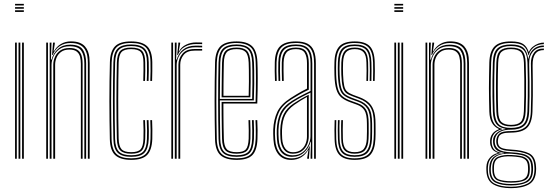

<svg xmlns="http://www.w3.org/2000/svg" viewBox="-20 -820 2833 992"><path d="M57.8 -791.8V-800H103.2V-791.8ZM57.8 -758.5V-766.8H103.2V-758.5ZM57.8 -775V-783.2H103.2V-775ZM94 0V-600H103.2V0ZM57.8 0V-600H66.8V0ZM75.8 0V-600H85V0Z M434 0V-492.8Q434 -513 430.8 -531.8Q427.5 -550.5 418.2 -565.4Q409 -580.2 391.2 -589Q373.5 -597.8 344.5 -597.8Q312.2 -597.8 288.4 -581.6Q264.5 -565.5 252 -535.8H249L254 -600H263.2V-595L257 -555H258.8Q271 -578.5 294.1 -592.4Q317.2 -606.2 346.5 -606.2Q373 -606.2 390.8 -599.2Q408.5 -592.2 419 -580.2Q429.5 -568.2 434.8 -553.6Q440 -539 441.6 -523.6Q443.2 -508.2 443.2 -494V0ZM218.8 0V-600H227.8V0ZM255.2 0V-485.2Q255.2 -505.8 263.9 -525.8Q272.5 -545.8 291 -558.9Q309.5 -572 339 -572Q360.5 -572 373.9 -565.6Q387.2 -559.2 394.4 -548Q401.5 -536.8 404.1 -521.9Q406.8 -507 406.8 -490.5V0H397.8V-490Q397.8 -509 393.8 -525.8Q389.8 -542.5 377 -553.1Q364.2 -563.8 338 -563.8Q312.2 -563.8 296.1 -552.1Q280 -540.5 272.4 -522.6Q264.8 -504.8 264.8 -485.5V0ZM236.8 0V-600H246L243.2 -512.2H246.2Q255.5 -546 280.4 -567.8Q305.2 -589.5 342.8 -589.2Q390.2 -589.2 407.6 -563.9Q425 -538.5 425 -492.5V0H415.8V-491.8Q415.8 -534.2 400.1 -557.6Q384.5 -581 340.2 -581Q307.8 -581 286.9 -565.8Q266 -550.5 256.1 -528.1Q246.2 -505.8 246.2 -484.5V0Z M657.8 6Q602.5 6 575.8 -17.9Q549 -41.8 547.5 -101.2Q546.5 -146.5 545.9 -196.4Q545.2 -246.2 545.2 -297.8Q545.2 -349.2 545.9 -400Q546.5 -450.8 547.8 -497.5Q549.2 -554.5 573.9 -580.2Q598.5 -606 657.5 -606Q713.2 -606 739.5 -581.9Q765.8 -557.8 766.8 -498.8Q766.8 -479 766.9 -453.6Q767 -428.2 765.8 -402H756.5Q757.8 -426.2 757.9 -451.6Q758 -477 757.5 -498.5Q756.8 -552.2 733.6 -575.1Q710.5 -598 657.5 -598Q602.5 -598 580.4 -573.9Q558.2 -549.8 556.8 -497Q555.5 -449.8 554.9 -399.6Q554.2 -349.5 554.2 -298.4Q554.2 -247.2 554.9 -197.5Q555.5 -147.8 556.5 -101.8Q558 -46.8 582.1 -24.4Q606.2 -2 657.8 -2Q710.2 -2 733 -24.6Q755.8 -47.2 757.5 -101.5Q758.2 -122.5 758.1 -145.5Q758 -168.5 756.5 -199.2H765.8Q767 -174 767.2 -150.5Q767.5 -127 766.8 -101.2Q764.5 -44 739.9 -19Q715.2 6 657.8 6ZM657.8 -9.8Q609.5 -9.8 588.1 -30.9Q566.8 -52 565.8 -102Q564.8 -149.8 564.1 -201Q563.5 -252.2 563.5 -303.8Q563.5 -355.2 564.1 -404.4Q564.8 -453.5 565.8 -496.5Q567 -550 589 -570.1Q611 -590.2 657.5 -590.2Q706 -590.2 726.9 -569.4Q747.8 -548.5 748.5 -498Q748.8 -479.8 748.8 -455Q748.8 -430.2 747.5 -402H738.2Q739.8 -431 739.6 -456.1Q739.5 -481.2 739.2 -498Q739 -545.2 720 -563.8Q701 -582.2 657.5 -582.2Q614.8 -582.2 595.4 -563.8Q576 -545.2 574.8 -496Q573.8 -457.5 573.1 -409.9Q572.5 -362.2 572.4 -310.2Q572.2 -258.2 572.8 -205.5Q573.2 -152.8 574.5 -103.8Q575.5 -55.8 594.6 -36.8Q613.8 -17.8 657.8 -17.8Q701.5 -17.8 719.6 -36.5Q737.8 -55.2 739.2 -102Q740 -122.2 739.9 -145.4Q739.8 -168.5 738.2 -199.2H747.5Q749 -166 749.1 -143.9Q749.2 -121.8 748.5 -102Q746.2 -51.5 726.2 -30.6Q706.2 -9.8 657.8 -9.8ZM657.8 -25.8Q618.5 -25.8 601.6 -42.6Q584.8 -59.5 583.8 -104Q582.8 -149 582.1 -198.2Q581.5 -247.5 581.5 -298.2Q581.5 -349 582.1 -399Q582.8 -449 583.8 -495.8Q585 -540.2 601.5 -557.2Q618 -574.2 657.5 -574.2Q697.2 -574.2 713.6 -557.4Q730 -540.5 730.2 -497.5Q730.5 -477 730.5 -453.8Q730.5 -430.5 729.2 -402H720.2Q721.5 -431.8 721.4 -455Q721.2 -478.2 721.2 -497.2Q721 -535.8 707.4 -551Q693.8 -566.2 657.5 -566.2Q622 -566.2 608 -551Q594 -535.8 593 -495.5Q592 -453.2 591.4 -406.4Q590.8 -359.5 590.8 -309.4Q590.8 -259.2 591.2 -207.4Q591.8 -155.5 593 -103.8Q594 -64.8 607.8 -49.2Q621.5 -33.8 657.8 -33.8Q693.5 -33.8 706.8 -49Q720 -64.2 721.2 -103.2Q721.8 -124.5 721.8 -146.5Q721.8 -168.5 720.2 -199.2H729.2Q730.8 -168.2 730.9 -145.1Q731 -122 730.2 -102.8Q728.8 -59.5 713 -42.6Q697.2 -25.8 657.8 -25.8Z M883.2 0V-600H892.5V-577.8L889.8 -512.2H892.8Q902.5 -545.5 927.1 -564.8Q951.8 -584 989.8 -584Q999 -584 1008.2 -583.9Q1017.5 -583.8 1024.5 -583.5V-575.2Q1017.2 -575.5 1007.6 -575.6Q998 -575.8 988.8 -575.8Q955.2 -575.8 934 -561.6Q912.8 -547.5 902.8 -526.4Q892.8 -505.2 892.8 -484.5V0ZM865.2 0V-600H874.2V0ZM901.8 0V-485.2Q901.8 -516.5 922 -541.6Q942.2 -566.8 986 -566.8Q995.5 -566.8 1005.4 -566.8Q1015.2 -566.8 1024.5 -566.8V-558.5Q1015.2 -558.5 1005.4 -558.5Q995.5 -558.5 986 -558.5Q946.8 -558.5 929 -536.5Q911.2 -514.5 911.2 -485.5V0ZM895.5 -535.8 901.2 -590.8V-600H910.8V-595.5L903.5 -555H905.2Q917 -577.5 941.2 -589.1Q965.5 -600.8 992.5 -600.8Q999.5 -600.8 1007.2 -600.6Q1015 -600.5 1024.5 -600.2V-592Q1016 -592.2 1008.2 -592.4Q1000.5 -592.5 993 -592.5Q960.8 -592.5 935.9 -579Q911 -565.5 898.5 -535.8Z M1203 6Q1146.2 6 1119.4 -18Q1092.5 -42 1091 -101.2Q1090 -146.5 1089.4 -196.4Q1088.8 -246.2 1088.8 -297.8Q1088.8 -349.2 1089.4 -400Q1090 -450.8 1091.2 -497.5Q1092.8 -554 1118 -580Q1143.2 -606 1202.5 -606Q1255.8 -606 1281.8 -582Q1307.8 -558 1310 -498.8Q1310.8 -485.5 1311.1 -464.1Q1311.5 -442.8 1311.6 -414.9Q1311.8 -387 1311.1 -354.1Q1310.5 -321.2 1309.2 -285.2H1134.2Q1134.2 -251.5 1134.5 -221.1Q1134.8 -190.8 1135.2 -162Q1135.8 -133.2 1136.5 -103.8Q1137.5 -64.5 1151.6 -49.1Q1165.8 -33.8 1203 -33.8Q1237.2 -33.8 1250.1 -48Q1263 -62.2 1264.8 -103.5Q1265.5 -121 1265.2 -146Q1265 -171 1263.8 -199.2H1272.8Q1274 -170 1274.2 -145.6Q1274.5 -121.2 1273.8 -103Q1272 -58 1256.5 -41.9Q1241 -25.8 1203 -25.8Q1161.5 -25.8 1144.9 -42.8Q1128.2 -59.8 1127.2 -103Q1126.8 -129 1126.1 -161.1Q1125.5 -193.2 1125.2 -227.5Q1125 -261.8 1125 -293.2H1300.5Q1301.8 -328.2 1302.1 -359.8Q1302.5 -391.2 1302.4 -417.9Q1302.2 -444.5 1301.9 -465Q1301.5 -485.5 1301 -498.8Q1298.8 -556.2 1273.8 -577.1Q1248.8 -598 1202.5 -598Q1146.8 -598 1124.2 -573.5Q1101.8 -549 1100.2 -497Q1099 -450 1098.4 -399.6Q1097.8 -349.2 1097.8 -298.1Q1097.8 -247 1098.4 -197.2Q1099 -147.5 1100 -101.8Q1101.5 -46.2 1125.9 -24.1Q1150.2 -2 1203 -2Q1254.5 -2 1276.5 -24Q1298.5 -46 1301 -101.8Q1301.5 -113 1301.6 -128.6Q1301.8 -144.2 1301.4 -162.4Q1301 -180.5 1300 -199.2H1309.2Q1310.5 -173.8 1310.9 -147.6Q1311.2 -121.5 1310.2 -101.2Q1307.8 -42.5 1283.5 -18.2Q1259.2 6 1203 6ZM1203 -9.8Q1153 -9.8 1131.8 -30.5Q1110.5 -51.2 1109.2 -102Q1108 -149.8 1107.5 -200.9Q1107 -252 1107 -303.6Q1107 -355.2 1107.6 -404.2Q1108.2 -453.2 1109.2 -496.2Q1110.5 -548.5 1132.6 -569.4Q1154.8 -590.2 1202.5 -590.2Q1246.5 -590.2 1268.1 -570.4Q1289.8 -550.5 1292 -497.8Q1292.8 -483.8 1293.2 -455.2Q1293.8 -426.8 1293.5 -387.2Q1293.2 -347.8 1291.5 -301.2H1116Q1116 -244 1116.5 -199.4Q1117 -154.8 1118 -102.8Q1118.8 -56.5 1137.2 -37.1Q1155.8 -17.8 1203 -17.8Q1246 -17.8 1263.4 -36Q1280.8 -54.2 1282.8 -102.5Q1283.5 -120 1283.4 -145.2Q1283.2 -170.5 1281.8 -199.2H1291Q1292.2 -172.5 1292.5 -146.8Q1292.8 -121 1292 -102.2Q1289.5 -49.8 1270 -29.8Q1250.5 -9.8 1203 -9.8ZM1116 -309H1282.8Q1284 -349.8 1284.2 -387.5Q1284.5 -425.2 1284 -454.2Q1283.5 -483.2 1282.8 -497.2Q1281 -545 1262.4 -563.6Q1243.8 -582.2 1202.5 -582.2Q1159 -582.2 1139.2 -563.4Q1119.5 -544.5 1118.2 -496Q1117.2 -459.5 1116.8 -410Q1116.2 -360.5 1116 -309ZM1125 -317Q1125.2 -344.8 1125.4 -373.8Q1125.5 -402.8 1126.1 -433.2Q1126.8 -463.8 1127.2 -495.8Q1128.5 -539.8 1145.5 -557Q1162.5 -574.2 1202.5 -574.2Q1239.2 -574.2 1255.6 -557.6Q1272 -541 1273.8 -497Q1274.2 -484.2 1274.8 -458.2Q1275.2 -432.2 1275.1 -396.2Q1275 -360.2 1273.5 -317ZM1134.5 -325H1264.8Q1266 -363.8 1266.1 -398.2Q1266.2 -432.8 1265.8 -458.5Q1265.2 -484.2 1264.8 -496.8Q1263 -537 1248.8 -551.6Q1234.5 -566.2 1202.5 -566.2Q1166.5 -566.2 1152 -550.8Q1137.5 -535.2 1136.5 -495.5Q1136 -468.5 1135.5 -441.6Q1135 -414.8 1134.8 -386.2Q1134.5 -357.8 1134.5 -325Z M1602.8 0V-492.5Q1602.8 -549 1581 -573.5Q1559.2 -598 1509.2 -598Q1457.2 -598 1434 -574.9Q1410.8 -551.8 1408.8 -498.5Q1408 -476.8 1408.4 -451.5Q1408.8 -426.2 1409.8 -402H1400.8Q1399.8 -427 1399.4 -452.1Q1399 -477.2 1399.8 -498.8Q1401.5 -556 1427 -581Q1452.5 -606 1509.2 -606Q1546 -606 1568.5 -594.5Q1591 -583 1601.4 -558Q1611.8 -533 1611.8 -492.5V0ZM1491 -17.5Q1522.2 -17.5 1542.9 -33.1Q1563.5 -48.8 1573.9 -71.6Q1584.2 -94.5 1584.2 -115.5V-341.8Q1564 -332.2 1539 -319Q1514 -305.8 1492.8 -292Q1453.8 -266.8 1437.2 -233.5Q1420.8 -200.2 1418.8 -149Q1418.2 -136.2 1418.8 -126Q1419.2 -115.8 1420 -101Q1422.5 -59.8 1441.2 -38.6Q1460 -17.5 1491 -17.5ZM1492.2 -25.8Q1464 -25.8 1447.9 -46Q1431.8 -66.2 1429.2 -101.5Q1428.2 -116.5 1428 -127.5Q1427.8 -138.5 1428 -148.8Q1430 -198.8 1445.6 -230Q1461.2 -261.2 1496.5 -285Q1513 -296.2 1534.1 -308.5Q1555.2 -320.8 1575.2 -330.5V-114.8Q1575.2 -94.2 1566.8 -73.6Q1558.2 -53 1540 -39.4Q1521.8 -25.8 1492.2 -25.8ZM1493.2 -33.5Q1519 -33.5 1535.1 -45.8Q1551.2 -58 1558.6 -76.6Q1566 -95.2 1566 -114.5V-319Q1550.2 -310.5 1533.8 -300.4Q1517.2 -290.2 1500 -278Q1467.8 -254.8 1453.2 -225.6Q1438.8 -196.5 1437 -148.5Q1436.8 -137.5 1437 -127.1Q1437.2 -116.8 1438 -102.5Q1440 -71.2 1454.1 -52.4Q1468.2 -33.5 1493.2 -33.5ZM1484.8 6.2Q1442.5 6.2 1419.1 -21.8Q1395.8 -49.8 1392.8 -99.2Q1391.8 -115.5 1391.6 -128.6Q1391.5 -141.8 1391.8 -151.8Q1394.2 -202.5 1412.6 -241.8Q1431 -281 1481 -313.2Q1496.5 -323 1510.6 -331.6Q1524.8 -340.2 1538.5 -347.9Q1552.2 -355.5 1566.2 -362.2V-492.5Q1566.2 -527.8 1554.5 -547Q1542.8 -566.2 1509.2 -566.2Q1475 -566.2 1460.8 -549.6Q1446.5 -533 1445.2 -497Q1444.8 -478.2 1444.9 -455.4Q1445 -432.5 1446 -402H1437Q1436 -432.5 1435.8 -455.4Q1435.5 -478.2 1436 -497.5Q1437.2 -538 1454.1 -556.1Q1471 -574.2 1509.2 -574.2Q1547.5 -574.2 1561.5 -553.5Q1575.5 -532.8 1575.5 -492.5V-356.5Q1551 -345.2 1527.9 -332.1Q1504.8 -319 1484.2 -305.8Q1437.2 -275.8 1420.2 -238.1Q1403.2 -200.5 1400.8 -151.2Q1400.2 -137.8 1400.5 -127.1Q1400.8 -116.5 1401.8 -99.8Q1404.8 -52.5 1426.8 -27.1Q1448.8 -1.8 1486.8 -1.8Q1519.5 -1.8 1543.5 -18.9Q1567.5 -36 1579 -64.2H1581L1576.5 -9.2V0H1567.2V-4.5L1573.5 -45H1571.8Q1559 -21.2 1536.2 -7.5Q1513.5 6.2 1484.8 6.2ZM1584.8 0V-22.2L1586.8 -87.8H1584.8Q1576.5 -56.2 1551.6 -33Q1526.8 -9.8 1488.5 -9.8Q1454 -9.8 1433.8 -33.2Q1413.5 -56.8 1411 -100.2Q1410 -116.8 1409.8 -127.8Q1409.5 -138.8 1410 -150.8Q1412 -198.2 1427.9 -234.2Q1443.8 -270.2 1488.8 -299Q1504.2 -308.8 1521.6 -318.2Q1539 -327.8 1555.5 -336Q1572 -344.2 1584.5 -350V-492.5Q1584.5 -540.5 1567.1 -561.4Q1549.8 -582.2 1509.2 -582.2Q1466.8 -582.2 1447.6 -562.6Q1428.5 -543 1427 -497.8Q1426.2 -476 1426.6 -450.8Q1427 -425.5 1427.8 -402H1419Q1418 -426 1417.6 -451.6Q1417.2 -477.2 1418 -498Q1419.5 -547.2 1440.6 -568.8Q1461.8 -590.2 1509.2 -590.2Q1554.5 -590.2 1574 -567.5Q1593.5 -544.8 1593.5 -492.5V0Z M1811.8 6Q1758.5 6 1734.4 -18.8Q1710.2 -43.5 1708.8 -101.2Q1708.2 -125.2 1708 -149.1Q1707.8 -173 1709 -199.2H1717.5Q1716.5 -173 1716.6 -148Q1716.8 -123 1717.2 -101.8Q1718.5 -48.2 1740.5 -25.1Q1762.5 -2 1811.8 -2Q1864 -2 1886.1 -25.6Q1908.2 -49.2 1910.5 -100.5Q1911.5 -115 1911.6 -127.8Q1911.8 -140.5 1911.6 -153.5Q1911.5 -166.5 1911.5 -181.5Q1911.5 -239.5 1893 -267.6Q1874.5 -295.8 1834.5 -310.2L1801.5 -322.5Q1780.5 -330 1768.5 -339.5Q1756.5 -349 1750.9 -370.2Q1745.2 -391.5 1743.5 -434.2Q1743 -450.2 1743 -464.5Q1743 -478.8 1743.5 -496.8Q1745.2 -538.2 1761.1 -556.2Q1777 -574.2 1813 -574.2Q1849 -574.2 1864.9 -556.5Q1880.8 -538.8 1881.8 -497.5Q1882.2 -480.2 1882.4 -456.5Q1882.5 -432.8 1881.5 -402H1873Q1874.2 -431 1874 -454.5Q1873.8 -478 1873.2 -497Q1872.5 -535 1858.1 -550.6Q1843.8 -566.2 1813 -566.2Q1781.8 -566.2 1767.8 -550.1Q1753.8 -534 1752.5 -496.8Q1752 -478.8 1751.9 -466.1Q1751.8 -453.5 1752.5 -434.2Q1754 -396 1758.5 -376.1Q1763 -356.2 1773.8 -346.9Q1784.5 -337.5 1804.2 -330L1836.8 -318Q1862.8 -308.2 1881.4 -293.1Q1900 -278 1910.1 -251.6Q1920.2 -225.2 1920.2 -181.5Q1920.2 -166.5 1920.4 -153.4Q1920.5 -140.2 1920.4 -127.5Q1920.2 -114.8 1919.5 -100.2Q1917 -46.2 1893.5 -20.1Q1870 6 1811.8 6ZM1811.8 -9.8Q1765.5 -9.8 1746.2 -32Q1727 -54.2 1726 -102Q1725.5 -125.2 1725.1 -147.9Q1724.8 -170.5 1726 -199.2H1734.8Q1733.2 -169.5 1733.8 -144.9Q1734.2 -120.2 1734.5 -102.2Q1735.5 -57 1753.4 -37.4Q1771.2 -17.8 1811.8 -17.8Q1855.8 -17.8 1873.2 -38.5Q1890.8 -59.2 1892.8 -101Q1893.8 -122.8 1893.6 -140.6Q1893.5 -158.5 1893.5 -181.5Q1893.5 -235.2 1877.8 -259.1Q1862 -283 1829.5 -294.8L1796 -306.8Q1770.2 -316.2 1755.5 -328.5Q1740.8 -340.8 1734.1 -365Q1727.5 -389.2 1725.8 -434Q1725 -454 1725.2 -466.8Q1725.5 -479.5 1725.8 -497Q1727 -545.8 1746.6 -568Q1766.2 -590.2 1813 -590.2Q1858 -590.2 1877.8 -568.9Q1897.5 -547.5 1898.8 -498Q1899.2 -477.2 1899.5 -455Q1899.8 -432.8 1898.8 -402H1890Q1891.2 -435 1891 -457.4Q1890.8 -479.8 1890.2 -498Q1889.2 -543.2 1871.2 -562.8Q1853.2 -582.2 1813 -582.2Q1771.5 -582.2 1753.6 -562Q1735.8 -541.8 1734.8 -497Q1734.2 -479 1734.1 -466.5Q1734 -454 1734.8 -434Q1736.5 -389 1743 -366.2Q1749.5 -343.5 1762.9 -333.1Q1776.2 -322.8 1798.5 -314.5L1832 -302.2Q1867.5 -289.5 1885 -264Q1902.5 -238.5 1902.5 -181.5Q1902.5 -158.8 1902.6 -140.6Q1902.8 -122.5 1901.8 -100.8Q1899.2 -54.2 1879.8 -32Q1860.2 -9.8 1811.8 -9.8ZM1811.8 -25.8Q1777 -25.8 1760.5 -43.1Q1744 -60.5 1743 -102.8Q1742.8 -122.8 1742.4 -147.4Q1742 -172 1743.2 -199.2H1751.8Q1750.8 -176.2 1750.9 -151.2Q1751 -126.2 1751.5 -103.2Q1752.2 -66 1766.4 -49.9Q1780.5 -33.8 1811.8 -33.8Q1846.2 -33.8 1859.8 -50.9Q1873.2 -68 1875 -101.5Q1876.2 -122.8 1876 -140.9Q1875.8 -159 1875.8 -181.5Q1875.8 -230 1863 -250Q1850.2 -270 1824.2 -279.2L1790.2 -291.5Q1761.5 -301.8 1743.9 -316.2Q1726.2 -330.8 1717.8 -358.1Q1709.2 -385.5 1708 -433.8Q1707.2 -455 1707.5 -469.8Q1707.8 -484.5 1708 -497.2Q1709.2 -554.5 1733.1 -580.2Q1757 -606 1813 -606Q1866.5 -606 1890.5 -581.2Q1914.5 -556.5 1916 -498.8Q1916.5 -479.2 1916.8 -453.5Q1917 -427.8 1915.8 -402H1907.2Q1908.2 -428.2 1908.1 -452.8Q1908 -477.2 1907.5 -498.2Q1906 -551.5 1884.1 -574.8Q1862.2 -598 1813 -598Q1761.5 -598 1739.9 -574Q1718.2 -550 1716.8 -497.2Q1716.5 -478.2 1716.4 -465.8Q1716.2 -453.2 1716.8 -433.8Q1718.5 -387.2 1726 -361.6Q1733.5 -336 1749.6 -322.5Q1765.8 -309 1793 -299.2L1826.8 -287Q1859.2 -275.5 1872 -252.4Q1884.8 -229.2 1884.8 -181.5Q1884.8 -168.5 1884.9 -155.6Q1885 -142.8 1884.9 -129.4Q1884.8 -116 1884 -101.2Q1882 -62.5 1866 -44.1Q1850 -25.8 1811.8 -25.8Z M2017.5 -791.8V-800H2063V-791.8ZM2017.5 -758.5V-766.8H2063V-758.5ZM2017.5 -775V-783.2H2063V-775ZM2053.8 0V-600H2063V0ZM2017.5 0V-600H2026.5V0ZM2035.5 0V-600H2044.8V0Z M2393.8 0V-492.8Q2393.8 -513 2390.5 -531.8Q2387.2 -550.5 2378 -565.4Q2368.8 -580.2 2351 -589Q2333.2 -597.8 2304.2 -597.8Q2272 -597.8 2248.1 -581.6Q2224.2 -565.5 2211.8 -535.8H2208.8L2213.8 -600H2223V-595L2216.8 -555H2218.5Q2230.8 -578.5 2253.9 -592.4Q2277 -606.2 2306.2 -606.2Q2332.8 -606.2 2350.5 -599.2Q2368.2 -592.2 2378.8 -580.2Q2389.2 -568.2 2394.5 -553.6Q2399.8 -539 2401.4 -523.6Q2403 -508.2 2403 -494V0ZM2178.5 0V-600H2187.5V0ZM2215 0V-485.2Q2215 -505.8 2223.6 -525.8Q2232.2 -545.8 2250.8 -558.9Q2269.2 -572 2298.8 -572Q2320.2 -572 2333.6 -565.6Q2347 -559.2 2354.1 -548Q2361.2 -536.8 2363.9 -521.9Q2366.5 -507 2366.5 -490.5V0H2357.5V-490Q2357.5 -509 2353.5 -525.8Q2349.5 -542.5 2336.8 -553.1Q2324 -563.8 2297.8 -563.8Q2272 -563.8 2255.9 -552.1Q2239.8 -540.5 2232.1 -522.6Q2224.5 -504.8 2224.5 -485.5V0ZM2196.5 0V-600H2205.8L2203 -512.2H2206Q2215.2 -546 2240.1 -567.8Q2265 -589.5 2302.5 -589.2Q2350 -589.2 2367.4 -563.9Q2384.8 -538.5 2384.8 -492.5V0H2375.5V-491.8Q2375.5 -534.2 2359.9 -557.6Q2344.2 -581 2300 -581Q2267.5 -581 2246.6 -565.8Q2225.8 -550.5 2215.9 -528.1Q2206 -505.8 2206 -484.5V0Z M2620.2 152.2Q2563 152.2 2528.9 132.6Q2494.8 113 2493 61.8Q2492.8 55.8 2492.8 51.1Q2492.8 46.5 2493 42Q2494.2 13.5 2511.2 -5.4Q2528.2 -24.2 2551.5 -28.8V-30.8Q2528 -39.5 2520.5 -53.6Q2513 -67.8 2512.2 -82Q2512.2 -86 2512.2 -88.4Q2512.2 -90.8 2512.2 -94.5Q2513.2 -113.8 2524.5 -129Q2535.8 -144.2 2556.8 -151.5V-154.2Q2534.8 -163.5 2522.1 -185Q2509.5 -206.5 2508.2 -243.5Q2507.2 -276.8 2506.8 -306Q2506.2 -335.2 2506.2 -364.1Q2506.2 -393 2506.8 -425.4Q2507.2 -457.8 2508.2 -497Q2510 -555.2 2535.8 -580.6Q2561.5 -606 2620.2 -606Q2662.8 -606 2682.8 -592.8Q2702.8 -579.5 2711 -552.2H2713Q2719.5 -567.5 2732.5 -578.2Q2745.5 -589 2760.9 -594.6Q2776.2 -600.2 2790 -600V-592Q2756.8 -591.5 2736.9 -574.5Q2717 -557.5 2711.8 -535.8H2709.8Q2703.8 -568 2684.2 -583Q2664.8 -598 2620.2 -598Q2565 -598 2542 -574.2Q2519 -550.5 2517.5 -497.2Q2516.2 -451.2 2515.6 -412.6Q2515 -374 2515.2 -334Q2515.5 -294 2517.2 -243.2Q2518.8 -203.5 2533 -181.9Q2547.2 -160.2 2573.8 -154.5V-151.5Q2547.2 -145.5 2534.4 -130.1Q2521.5 -114.8 2520.5 -94.5Q2520.2 -91.8 2520.2 -88.9Q2520.2 -86 2520.5 -82Q2521 -65.5 2530.6 -51.1Q2540.2 -36.8 2568.8 -30.5V-28.8Q2540.5 -24.5 2521.6 -7.1Q2502.8 10.2 2501 42Q2500.8 47.5 2500.6 51.2Q2500.5 55 2500.8 62Q2502.5 111 2534.5 128Q2566.5 145 2620.2 145Q2674.2 145 2706.5 128Q2738.8 111 2741.2 61.8Q2741.5 55.5 2741.5 51.4Q2741.5 47.2 2741 41.5Q2739 -7.8 2707.4 -22.4Q2675.8 -37 2621.2 -39.5Q2592.8 -40.8 2576.4 -46.1Q2560 -51.5 2552.9 -60.6Q2545.8 -69.8 2544.5 -82Q2544 -86 2543.9 -88.6Q2543.8 -91.2 2544 -94.5Q2546 -118.2 2561.1 -130.6Q2576.2 -143 2620.2 -142.8Q2669.2 -142.5 2694.8 -163.9Q2720.2 -185.2 2722.5 -242Q2724 -286.2 2724.4 -323.1Q2724.8 -360 2724.4 -399.5Q2724 -439 2723 -491.8Q2722.8 -524.8 2738.8 -547.2Q2754.8 -569.8 2790 -569.2V-561.2Q2759.8 -561.5 2745.5 -542Q2731.2 -522.5 2731.8 -481.5Q2732.5 -437.5 2732.8 -400Q2733 -362.5 2732.9 -324.8Q2732.8 -287 2731 -243Q2728.5 -184.2 2703 -159.8Q2677.5 -135.2 2620.2 -134.8Q2590.8 -134.8 2576.6 -129.6Q2562.5 -124.5 2557.9 -115.2Q2553.2 -106 2552.5 -93.2Q2552.2 -91.2 2552.4 -88.9Q2552.5 -86.5 2552.8 -83.8Q2553.8 -71.8 2560.2 -64.1Q2566.8 -56.5 2581.4 -52.5Q2596 -48.5 2621.2 -47.2Q2681.2 -44.2 2714.2 -27.5Q2747.2 -10.8 2749.5 42Q2750 49 2750 52.1Q2750 55.2 2749.5 61.8Q2747.5 112.2 2713.6 132.2Q2679.8 152.2 2620.2 152.2ZM2620.2 130.8Q2652 130.8 2675.2 125.1Q2698.5 119.5 2711.5 104.8Q2724.5 90 2725.2 62Q2725.5 55.8 2725.4 51.9Q2725.2 48 2724.8 42Q2723.8 13.5 2710.8 -0.1Q2697.8 -13.8 2675 -18.8Q2652.2 -23.8 2621.5 -25.8Q2572 -28.8 2545.8 -13Q2519.5 2.8 2516.5 41.8Q2516 47.2 2515.8 51.6Q2515.5 56 2515.8 62.2Q2517.5 105 2545.9 117.9Q2574.2 130.8 2620.2 130.8ZM2620.2 123.5Q2578 123.5 2551.9 112.6Q2525.8 101.8 2524 62.2Q2523.8 57.5 2523.8 52.2Q2523.8 47 2524 41.2Q2526 1.8 2552.9 -9.8Q2579.8 -21.2 2622 -19.2Q2649.5 -18 2670.5 -14Q2691.5 -10 2703.9 2.5Q2716.2 15 2717 42Q2717.5 48.8 2717.4 52.8Q2717.2 56.8 2717 62.5Q2715.8 102 2689.1 112.8Q2662.5 123.5 2620.2 123.5ZM2620.2 116.2Q2645 116.2 2664.5 113Q2684 109.8 2695.6 98.2Q2707.2 86.8 2708.2 62.5Q2708.5 56.5 2708.4 52.1Q2708.2 47.8 2708 42Q2707.2 17.5 2695.9 6.6Q2684.5 -4.2 2665.2 -7.5Q2646 -10.8 2621.2 -12Q2582 -14 2557.6 -4Q2533.2 6 2532.2 42Q2532 46.5 2532 52.1Q2532 57.8 2532.2 62.5Q2534 98.8 2558.2 107.5Q2582.5 116.2 2620.2 116.2ZM2620.2 138Q2569.5 138 2539.5 123.1Q2509.5 108.2 2507.8 62Q2507.5 55.8 2507.8 51.4Q2508 47 2508.2 42Q2510.2 9.8 2529.1 -7.5Q2548 -24.8 2584 -28.2V-30.2Q2551.8 -36 2540.4 -50Q2529 -64 2527.8 -82Q2527.5 -86 2527.5 -88.4Q2527.5 -90.8 2527.5 -94.5Q2527.5 -115.8 2545.2 -132.1Q2563 -148.5 2591.2 -152.8V-154.8Q2558.2 -160.2 2543 -181Q2527.8 -201.8 2526.5 -243.8Q2525 -282.8 2524.5 -321.5Q2524 -360.2 2524.5 -403.1Q2525 -446 2526.5 -496.8Q2528 -550 2550.6 -570.1Q2573.2 -590.2 2620.2 -590.2Q2664.5 -590.2 2684 -573.2Q2703.5 -556.2 2708.5 -517.2H2710.5Q2714.5 -538.2 2724.9 -553.2Q2735.2 -568.2 2751.9 -576.5Q2768.5 -584.8 2790 -585V-577Q2753.8 -576.8 2733.2 -553Q2712.8 -529.2 2714 -487.8Q2715.2 -439.8 2715.8 -399.8Q2716.2 -359.8 2715.9 -322.1Q2715.5 -284.5 2714 -244.2Q2711.8 -189.5 2688.2 -169.8Q2664.8 -150 2620.2 -150Q2591.2 -150.2 2573.1 -142.9Q2555 -135.5 2546.4 -123.1Q2537.8 -110.8 2536.5 -95.8Q2536.2 -91.8 2536.1 -88.9Q2536 -86 2536.5 -82Q2538.2 -61.8 2555.8 -48.4Q2573.2 -35 2621.2 -33Q2655.5 -31.5 2680.2 -25.5Q2705 -19.5 2718.9 -3.9Q2732.8 11.8 2733.8 42Q2734 47.8 2734.1 51.2Q2734.2 54.8 2733.8 62Q2732 107.5 2701.5 122.8Q2671 138 2620.2 138ZM2620.2 -159Q2663.2 -159 2683.2 -177.5Q2703.2 -196 2705 -244.2Q2706.2 -280 2706.8 -320.1Q2707.2 -360.2 2707 -404.5Q2706.8 -448.8 2705.2 -496.5Q2703.8 -544.5 2683.1 -563.4Q2662.5 -582.2 2620.2 -582.2Q2576.2 -582.2 2556.8 -563.4Q2537.2 -544.5 2535.5 -496.2Q2533.2 -426.8 2533.4 -365.1Q2533.5 -303.5 2535.5 -244.2Q2537.5 -197 2557 -178Q2576.5 -159 2620.2 -159ZM2620.2 -166.8Q2583 -166.8 2564.6 -182.9Q2546.2 -199 2544.5 -244.2Q2542.5 -301.5 2542.5 -367.5Q2542.5 -433.5 2544.5 -496.2Q2546 -541.5 2563.9 -557.9Q2581.8 -574.2 2620.2 -574.2Q2660.2 -574.2 2677.4 -557.5Q2694.5 -540.8 2696 -496.2Q2697.5 -451 2697.9 -407.2Q2698.2 -363.5 2697.8 -322.8Q2697.2 -282 2695.8 -244.8Q2694.2 -200 2676.6 -183.4Q2659 -166.8 2620.2 -166.8ZM2620.2 -174.8Q2655.2 -174.8 2670.1 -189.8Q2685 -204.8 2686.8 -245Q2688.2 -281.5 2688.8 -323.8Q2689.2 -366 2688.9 -410.1Q2688.5 -454.2 2687 -496Q2685.5 -537.2 2670.4 -551.8Q2655.2 -566.2 2620.2 -566.2Q2586.2 -566.2 2570.8 -551.8Q2555.2 -537.2 2553.8 -495.8Q2551.8 -434.2 2551.8 -368.9Q2551.8 -303.5 2553.8 -244.8Q2555.2 -203.5 2571.1 -189.1Q2587 -174.8 2620.2 -174.8Z"/></svg>

Font: Big Shoulders Inline Display Thin Light
Style: Regular
Weight: 300
Version: Version 2.002